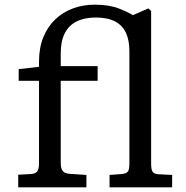

<svg xmlns="http://www.w3.org/2000/svg" viewBox="-20 -802 797 822"><path d="M58 0V-54L113 -57Q130 -58 138.5 -67Q147 -76 147 -104V-456H60V-506L147 -516V-538Q147 -597 165.5 -642.5Q184 -688 216.5 -719Q249 -750 292.5 -766Q336 -782 385 -782Q446 -782 486.5 -766.5Q527 -751 549 -737L615 -766L627 -755V-101Q627 -77 633 -67Q639 -57 660 -56L717 -53V0H449V-53L502 -57Q521 -59 527.5 -67.5Q534 -76 534 -104V-582Q534 -630 519 -662Q504 -694 472 -710.5Q440 -727 390 -727Q341 -727 307.5 -710Q274 -693 257 -659Q240 -625 240 -574V-519H398V-456H240V-107Q240 -81 248 -70.5Q256 -60 275 -58L350 -53V0Z"/></svg>

Font: Literata Variable Black
Style: Regular
Weight: 900
Designer: Latin by Veronika Burian and Jose Scaglione. Greek by Irene Vlachou. Cyrillic by Vera Evstafieva.
Foundry: TypeTogether
Version: Version 3.021